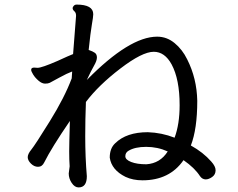

<svg xmlns="http://www.w3.org/2000/svg" viewBox="-20 -775 1040 838"><path d="M619 -58Q578 -58 552.5 -68Q527 -78 527 -93Q527 -109 541 -117Q569 -134 618 -134Q668 -134 712 -114Q679 -62 619 -58ZM323 43Q359 43 359 -6Q352 -89 352 -180Q352 -254 355 -330Q410 -403 505.5 -476Q601 -549 651 -549Q699 -549 729 -494Q764 -429 764 -316Q764 -233 742 -174Q686 -196 625 -198Q532 -198 483 -150Q459 -128 459 -87Q467 -33 528 -3Q560 12 602 12Q720 12 781 -76Q830 -42 853 -6Q863 8 878 8Q891 8 906 -2.5Q921 -13 921 -32Q921 -49 902 -70Q867 -110 813 -140Q841 -212 841 -335Q839 -433 797 -516Q776 -559 742 -587Q708 -615 666 -615Q545 -615 359 -426Q378 -467 390.5 -488.5Q403 -510 403 -524Q403 -538 394 -544.5Q385 -551 367 -557Q375 -634 381 -668Q387 -702 387 -713Q387 -755 314 -755Q302 -755 297 -741Q297 -733 302 -728.5Q307 -724 309.5 -719.5Q312 -715 312 -706L299 -539Q283 -533 231 -509Q162 -479 144 -479L129 -480Q116 -480 116 -470Q116 -464 124.5 -450Q133 -436 148 -423Q163 -410 177 -410Q190 -410 197 -413.5Q204 -417 238.5 -436Q273 -455 295 -463L293 -433Q262 -350 197.5 -246Q133 -142 117 -122.5Q101 -103 101 -89Q101 -75 115 -61Q129 -47 146 -47Q164 -47 173 -66Q205 -130 285 -247Q282 -144 282 -114Q282 -77 284 -49L280 -18Q280 4 293 23.5Q306 43 323 43Z"/></svg>

Font: LXGW WenKai TC
Style: Bold
Weight: 700
Designer: LXGW / Fontworks Inc.
Foundry: LXGW / Fontworks Inc.
Version: Version 1.330;April 28, 2024